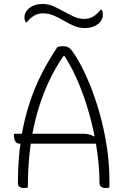

<svg xmlns="http://www.w3.org/2000/svg" viewBox="-20 -942 640 965"><path d="M50 -270H394Q411 -270 425.5 -267Q440 -264 451 -256L473 -268V-220H78Q68 -220 62 -225.5Q56 -231 53 -240Q50 -249 50 -260ZM120 0Q117 1 112.5 2Q108 3 100 3Q94 3 87 1Q80 -1 75 -6Q70 -11 70 -20Q70 -80 74 -136.5Q78 -193 86 -245.5Q94 -298 106.5 -347.5Q119 -397 135 -443.5Q151 -490 171.5 -534.5Q192 -579 216.5 -622Q241 -665 269 -706Q277 -708 283 -709Q289 -710 297 -710Q312 -710 322.5 -704.5Q333 -699 344 -684Q355 -669 371 -642Q400 -593 428.5 -524.5Q457 -456 480 -375Q503 -294 516.5 -207.5Q530 -121 530 -34Q530 -23 530 -15.5Q530 -8 530 0Q526 1 522.5 2Q519 3 514 3Q505 3 497 1Q489 -1 484.5 -7Q480 -13 480 -23Q480 -81 472.5 -147Q465 -213 450 -283Q435 -353 413 -421.5Q391 -490 362 -554Q333 -618 297 -672L316 -660H287L307 -672Q270 -620 240.5 -562.5Q211 -505 188.5 -441.5Q166 -378 150.5 -307.5Q135 -237 127.5 -160.5Q120 -84 120 0ZM404 -847Q428 -847 448.5 -859Q469 -871 485 -893H491Q494 -889 495.5 -882.5Q497 -876 497 -868Q497 -859 495 -853Q493 -847 489 -839Q479 -823 458 -812Q437 -801 405 -801Q378 -801 352 -812Q326 -823 301 -838Q276 -853 250 -864Q224 -875 196 -875Q172 -875 152 -863.5Q132 -852 115 -830H109Q106 -835 104.5 -841Q103 -847 103 -855Q103 -864 105 -870Q107 -876 111 -883Q121 -900 142.5 -911Q164 -922 195 -922Q223 -922 249 -910.5Q275 -899 300.5 -884.5Q326 -870 351.5 -858.5Q377 -847 404 -847Z"/></svg>

Font: Recursive Monospace Casual Light
Style: Regular
Weight: 300
Version: Version 1.047